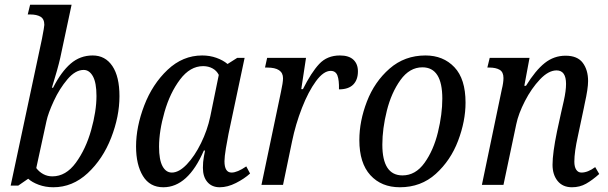

<svg xmlns="http://www.w3.org/2000/svg" viewBox="-20 -780 2564 810"><path d="M99 -26 57 3H25L157 -616Q167 -668 167 -675Q167 -700 151 -709.5Q135 -719 107 -719H97L107 -760H282L234 -535Q224 -491 199 -410H204Q238 -477 278 -511.5Q318 -546 371 -546Q424 -546 454 -501.5Q484 -457 484 -374Q484 -289 449 -199Q414 -109 350 -49.5Q286 10 205 10Q172 10 143.5 -0.5Q115 -11 99 -26ZM387 -375Q387 -431 372 -458Q357 -485 333 -485Q298 -485 264.5 -445.5Q231 -406 207 -354Q183 -302 176 -269L133 -71Q145 -55 162.5 -45.5Q180 -36 201 -36Q258 -36 300 -93.5Q342 -151 364.5 -231Q387 -311 387 -375Z M554 -162Q554 -245 588.5 -335Q623 -425 687 -485.5Q751 -546 833 -546Q865 -546 893 -536Q921 -526 940 -510L981 -536H1012L944 -215Q939 -191 933 -154.5Q927 -118 927 -100Q927 -52 957 -52Q981 -52 1019 -78L1035 -48Q1011 -26 975.5 -8Q940 10 907 10Q874 10 855 -12Q836 -34 836 -72Q836 -97 840 -118.5Q844 -140 845 -145H840Q773 10 669 10Q612 10 583 -37.5Q554 -85 554 -162ZM867 -288 903 -464Q894 -482 876.5 -491.5Q859 -501 837 -501Q782 -501 739.5 -444.5Q697 -388 674 -307.5Q651 -227 651 -161Q651 -106 665.5 -79Q680 -52 705 -52Q735 -52 768 -86.5Q801 -121 828 -176Q855 -231 867 -288Z M1165 -391Q1174 -432 1174 -450Q1174 -495 1107 -495H1098L1107 -536H1271L1251 -404H1258Q1293 -474 1326.5 -510Q1360 -546 1414 -546Q1452 -546 1471 -528Q1490 -510 1490 -479Q1490 -443 1470 -423Q1450 -403 1410 -403Q1411 -442 1403.5 -461.5Q1396 -481 1375 -481Q1345 -481 1313 -437.5Q1281 -394 1254 -325Q1227 -256 1212 -183L1174 0H1083Z M1496 -189Q1496 -269 1528 -352Q1560 -435 1623.5 -490.5Q1687 -546 1775 -546Q1850 -546 1897 -496.5Q1944 -447 1944 -347Q1944 -269 1912.5 -186Q1881 -103 1818.5 -46.5Q1756 10 1667 10Q1589 10 1542.5 -41Q1496 -92 1496 -189ZM1846 -364Q1846 -496 1762 -496Q1708 -496 1669.5 -442.5Q1631 -389 1612 -313Q1593 -237 1593 -170Q1593 -40 1678 -40Q1733 -40 1771 -93Q1809 -146 1827.5 -222Q1846 -298 1846 -364Z M2311 -85Q2311 -134 2330 -226L2347 -304Q2349 -312 2358.5 -354.5Q2368 -397 2368 -426Q2368 -483 2328 -483Q2294 -483 2258 -445Q2222 -407 2194.5 -353.5Q2167 -300 2158 -256L2104 0H2013L2097 -403Q2104 -431 2104 -451Q2104 -476 2088 -485.5Q2072 -495 2044 -495H2036L2046 -536H2214L2192 -418H2199Q2239 -483 2278 -514Q2317 -545 2366 -545Q2416 -545 2438.5 -515Q2461 -485 2461 -438Q2461 -406 2447 -344L2443 -324L2418 -206Q2403 -139 2403 -98Q2403 -76 2411 -64Q2419 -52 2433 -52Q2460 -52 2491 -75L2508 -46Q2479 -20 2452.5 -5Q2426 10 2393 10Q2354 10 2332.5 -16.5Q2311 -43 2311 -85Z"/></svg>

Font: Noto Serif Narrow
Style: Italic
Weight: 400
Width: 4
Italic angle: -12°
Designer: Monotype Design Team
Foundry: Monotype Imaging Inc.
Version: Version 1.001